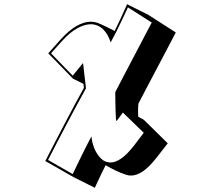

<svg xmlns="http://www.w3.org/2000/svg" viewBox="-20 -627 1040 911"><path d="M726 117Q688 166 658 186Q628 206 602 206Q589 206 578 202Q553 194 529.5 182.5Q506 171 481 157Q469 181 457 206Q445 231 437.5 247.5Q430 264 430 264L330 214L195 137Q195 137 207 113.5Q219 90 239 51.5Q259 13 283 -33Q307 -79 332 -125.5Q357 -172 378 -210L376 -229L326 -254L209 -374L267 -439Q308 -484 343.5 -504Q379 -524 410 -524Q428 -524 444 -518Q462 -511 482.5 -501Q503 -491 524 -480Q539 -510 552.5 -539.5Q566 -569 574.5 -588Q583 -607 583 -607L683 -557L814 -473Q814 -473 801.5 -449Q789 -425 768.5 -386Q748 -347 724 -301.5Q700 -256 677 -212.5Q654 -169 637 -136Q636 -129 635.5 -119.5Q635 -110 635 -101Q635 -90 635.5 -81.5Q636 -73 636 -73L662 -59L776 53ZM563 -93Q563 -93 556.5 -84Q550 -75 542.5 -65Q535 -55 533 -53Q531 -51 530 -64.5Q529 -78 528.5 -98.5Q528 -119 527.5 -140Q527 -161 527 -175.5Q527 -190 527 -190Q544 -223 566.5 -266Q589 -309 612.5 -353.5Q636 -398 655.5 -435.5Q675 -473 687.5 -496.5Q700 -520 700 -520L587 -592Q587 -592 579.5 -576Q572 -560 560 -534.5Q548 -509 533.5 -480Q519 -451 505 -426Q492 -467 467.5 -489.5Q443 -512 410 -512Q382 -512 347 -493Q312 -474 274 -432L222 -374L325 -268L374 -328L388 -208Q367 -170 342.5 -124.5Q318 -79 294 -33.5Q270 12 250.5 49.5Q231 87 219.5 109.5Q208 132 208 132L325 199Q325 199 337 174Q349 149 369 108Q389 67 414 20Q416 48 427.5 76.5Q439 105 458.5 124.5Q478 144 505 144Q528 144 556 124.5Q584 105 618 61L662 3Z"/></svg>

Font: Rampart One
Style: Regular
Weight: 400
Designer: Fontworks Inc.
Foundry: Fontworks Inc.
Version: Version 1.100